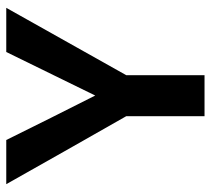

<svg xmlns="http://www.w3.org/2000/svg" viewBox="-50 -623 673 613"><g transform="rotate(-90 286.5 -316.5)"><path d="M5 -633H146Q216 -491 288 -349L427 -633H568L353 -250V0H222V-250Q108 -450 5 -633Z"/></g></svg>

Font: Tajawal
Style: Bold
Weight: 700
Designer: Boutros Fonts
Foundry: Created by Boutros International 2017
Version: Version 1.700